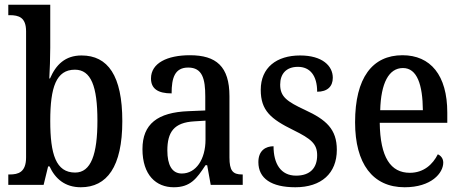

<svg xmlns="http://www.w3.org/2000/svg" viewBox="-20 -780 1947 810"><path d="M321 10C431 10 496 -76 496 -269C496 -461 435 -546 324 -546C255 -546 216 -507 191 -449H188C190 -478 192 -543 192 -578V-760H15V-716H21C59 -716 90 -707 90 -648V-116C90 -53 57 -44 21 -44H15V0H164L183 -78H189C213 -26 254 10 321 10ZM297 -52C216 -52 192 -129 192 -270C192 -412 217 -486 296 -486C364 -486 391 -416 391 -271C391 -129 364 -52 297 -52Z M713 10C784 10 810 -27 847 -83H854L869 0H1004V-44H1001C962 -44 948 -60 948 -116V-374C948 -500 892 -547 781 -547C686 -547 617 -514 617 -449C617 -406 646 -386 704 -386C704 -451 717 -495 774 -495C834 -495 846 -447 846 -373V-314L775 -311C645 -306 581 -257 581 -151C581 -41 639 10 713 10ZM747 -48C705 -48 686 -85 686 -145C686 -223 714 -263 799 -268L847 -271V-191C847 -108 807 -48 747 -48Z M1226 10C1336 10 1401 -49 1401 -148C1401 -235 1356 -275 1267 -316C1190 -352 1162 -372 1162 -423C1162 -468 1187 -498 1237 -498C1288 -498 1318 -461 1318 -393C1361 -393 1384 -415 1384 -452C1384 -502 1340 -546 1246 -546C1147 -546 1080 -495 1080 -401C1080 -314 1122 -278 1218 -231C1293 -194 1318 -173 1318 -125C1318 -72 1289 -39 1229 -39C1164 -39 1134 -90 1134 -163C1102 -163 1070 -146 1070 -96C1070 -27 1125 10 1226 10Z M1687 10C1800 10 1850 -50 1850 -94C1850 -112 1839 -124 1827 -129C1806 -87 1768 -51 1709 -51C1628 -51 1584 -116 1582 -262H1867V-305C1867 -463 1796 -547 1678 -547C1551 -547 1478 -452 1478 -264C1478 -90 1552 10 1687 10ZM1764 -315H1584C1587 -429 1620 -493 1680 -493C1740 -493 1763 -422 1764 -315Z"/></svg>

Font: Noto Serif Georgian Condensed Medium
Style: Regular
Weight: 500
Width: 3
Designer: Monotype Design Team, Akaki Razmadze
Foundry: Google LLC
Version: Version 2.003